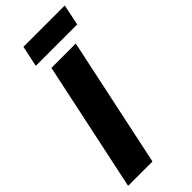

<svg xmlns="http://www.w3.org/2000/svg" viewBox="-281 -945 996 996"><g transform="rotate(-45 217.5 -447.0)"><path d="M5.4 0 156.7 -713.9H335.4L184.1 0ZM106.9 -778.8 131.3 -894H434.6L410.6 -778.8Z"/></g></svg>

Font: Open Sans SemiCondensed ExtraBold
Style: Italic
Weight: 800
Width: 4
Italic angle: -12°
Designer: Monotype Design Team
Foundry: Monotype Imaging Inc.
Version: Version 3.003